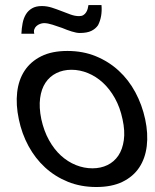

<svg xmlns="http://www.w3.org/2000/svg" viewBox="-20 -731 614 762"><path d="M54.7 -257.8Q42.5 -314.9 48.1 -364.5Q53.7 -414.1 77.6 -450.4Q101.6 -486.8 143.8 -507.8Q186 -528.8 247.6 -528.8Q309.1 -528.8 360.4 -507.8Q411.6 -486.8 451.2 -450.4Q490.7 -414.1 517.3 -364.5Q543.9 -314.9 556.2 -257.8Q568.4 -200.7 562.5 -151.6Q556.6 -102.5 532.7 -66.4Q508.8 -30.3 466.3 -9.5Q423.8 11.2 362.3 11.2Q300.8 11.2 249.5 -9.5Q198.2 -30.3 158.9 -66.4Q119.6 -102.5 93 -151.6Q66.4 -200.7 54.7 -257.8ZM144 -257.8Q154.3 -210.9 174.6 -174.6Q194.8 -138.2 221.9 -113.5Q249 -88.9 281.2 -75.9Q313.5 -63 346.7 -63Q379.9 -63 406.5 -75.9Q433.1 -88.9 449.7 -113.5Q466.3 -138.2 471.4 -174.6Q476.6 -210.9 466.3 -257.8Q456.5 -304.7 436 -341.3Q415.5 -377.9 388.4 -402.8Q361.3 -427.7 329.1 -440.9Q296.9 -454.1 263.7 -454.1Q230.5 -454.1 203.9 -440.9Q177.2 -427.7 160.6 -402.8Q144 -377.9 139.2 -341.3Q134.3 -304.7 144 -257.8ZM382.8 -710.9Q386.7 -665 369.1 -630.9Q359.4 -616.7 342.5 -608.4Q325.7 -600.1 296.4 -600.1Q283.7 -600.1 264.9 -606Q246.1 -611.8 226.6 -620.1Q207 -627 188 -633.1Q168.9 -639.2 154.8 -639.2Q147 -639.2 138.7 -636Q130.4 -632.8 124.5 -627.4Q118.7 -622.1 116 -614.3Q113.3 -606.4 116.2 -597.2H64.9Q65.9 -619.1 69.8 -639.2Q73.7 -659.2 82.8 -674.1Q91.8 -689 107.2 -698Q122.6 -707 146 -707Q166 -707 185.8 -700.7Q205.6 -694.3 224.1 -687Q242.7 -679.7 260.3 -673.3Q277.8 -667 293.9 -667Q304.2 -667 310.8 -671.1Q317.4 -675.3 321.5 -681.6Q325.7 -688 327.9 -695.8Q330.1 -703.6 331.1 -710.9Z"/></svg>

Font: XB Khoramshahr
Style: Oblique
Weight: 400
Italic angle: 12°
Designer: Behnam
Foundry: Irmug
Version: Version 8.005 2009